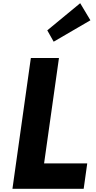

<svg xmlns="http://www.w3.org/2000/svg" viewBox="-20 -1175 603 1202"><path d="M174 -812 173 -811 58 6 59 7H503L504 6L526 -151L525 -152H256L349 -811L348 -812ZM316 -914 546 -1048 482 -1155 276 -985Z"/></svg>

Font: Hussar Woodtype
Style: SeBdObl
Weight: 900
Foundry: Cannot Into Space Fonts
Version: Version 1.07